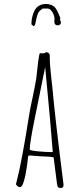

<svg xmlns="http://www.w3.org/2000/svg" viewBox="-20 -932 401 961"><path d="M157.7 -816.9Q161.6 -839.8 167 -856.7Q172.4 -873.5 183.1 -881.3L193.8 -889.2H218.8Q227.1 -889.2 235.1 -880.6Q243.2 -872.1 248 -860.1Q252.9 -848.1 252.9 -838.4Q252.9 -834.5 252.4 -831.5Q252 -828.1 252 -824.2Q252 -805.2 270 -805.2Q275.9 -805.2 280.5 -809.3Q285.2 -813.5 285.2 -819.3Q285.2 -821.3 282.7 -827.6L279.8 -835L282.2 -842.3Q281.2 -844.2 279.3 -848.4Q277.3 -852.5 274.4 -859.9Q271.5 -867.2 269.5 -871.1Q267.6 -875 266.6 -877Q255.9 -897.5 246.6 -902.3Q229 -912.1 210 -912.1Q189.9 -912.1 175 -903.1Q160.2 -894 152.3 -877.9Q137.2 -847.2 137.2 -810.1L147.9 -801.3Q154.8 -802.2 157.7 -816.9ZM162.6 -151.4Q188 -148.9 199.2 -148.9Q230.5 -148.9 248.5 -144L265.1 -13.2Q266.6 -2.4 268.6 2Q270.5 6.3 274.9 7.6Q279.3 8.8 290 8.8Q297.9 4.4 297.9 -5.9V-8.8Q254.4 -352.1 242.2 -493.2L236.3 -545.9Q232.4 -580.1 230.7 -603.8Q229 -627.4 229 -655.8Q229 -662.1 223.4 -666.5Q217.8 -670.9 210.9 -670.9Q205.1 -665 192.9 -665Q189 -665 186 -665.5L179.2 -666Q176.8 -661.6 172.9 -636.2Q170.4 -622.6 168 -595.7L166 -579.6L162.1 -543Q157.2 -511.2 144.5 -450.2Q131.3 -390.6 127 -362.8L116.2 -296.9L110.4 -261.7Q106.9 -239.3 103.5 -221.2L92.3 -159.2Q78.6 -82 62 -18.1L61 -15.1L60.1 -12.2Q60.1 -6.3 66.9 -0.7Q73.7 4.9 80.1 4.9Q87.9 4.9 95.2 -12.2Q101.6 -28.8 106.9 -54.2Q115.7 -100.6 118.2 -126L120.1 -146Q120.6 -146.5 120.6 -147.5Q120.6 -148.4 121.1 -149.4Q121.6 -151.9 123 -152.8Q124.5 -153.8 127.9 -153.8Q137.2 -153.8 162.6 -151.4ZM151.9 -329.1Q154.3 -338.9 206.1 -596.2Q236.8 -275.9 244.1 -170.9H233.9Q206.1 -170.9 167.5 -174.8Q128.9 -178.7 128.9 -183.6Q128.9 -215.3 151.9 -329.1Z"/></svg>

Font: Amatica SC
Style: Regular
Weight: 400
Designer: Vernon Adams, Ben Nathan
Foundry: newtypography
Version: Version 2.001